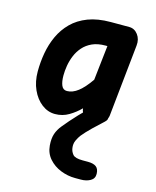

<svg xmlns="http://www.w3.org/2000/svg" viewBox="-125 -627 834 1024"><g transform="rotate(15 292.0 -114.5)"><path d="M196.5 10Q156.5 10 123 -15.8Q89.5 -41.5 69.5 -85.8Q49.5 -130 49.5 -186Q49.5 -237 58.5 -288Q67.5 -339 88.5 -384.5Q109.5 -430 144.8 -465.2Q180 -500.5 232.8 -520.8Q285.5 -541 358 -541H459.5Q489 -541 508 -515.8Q527 -490.5 523 -455L481.5 -57Q479.5 -40 464 -20Q448.5 0 407.5 0Q374 0 354.8 -17.2Q335.5 -34.5 334 -57.5V-58.5Q307 -31 272.5 -10.5Q238 10 196.5 10ZM226.5 -125Q257.5 -125 288 -148.8Q318.5 -172.5 352 -221L373.5 -412.5H363Q320.5 -412.5 290.2 -398.8Q260 -385 240 -362.2Q220 -339.5 208.5 -311.5Q197 -283.5 192.2 -254.8Q187.5 -226 187.5 -200.5Q187.5 -167 196.2 -146Q205 -125 226.5 -125ZM389 312Q348 312 309 296.5Q270 281 243.8 251.2Q217.5 221.5 214 179Q211 140.5 219.8 114.5Q228.5 88.5 248 65Q261.5 48 280 27Q298.5 6 317.8 -14.5Q337 -35 353 -50.5Q366.5 -63.5 382.5 -70.2Q398.5 -77 420.5 -77Q437 -77 453.5 -69Q470 -61 475.8 -48Q481.5 -35 465 -20Q440 2.5 408.2 33.2Q376.5 64 358.5 86.5Q348 100 339.2 119.2Q330.5 138.5 334 161.5Q336.5 180 349 195.2Q361.5 210.5 403.5 210.5H433Q463 210.5 478.5 222Q494 233.5 494.5 261Q495 287 473 299.5Q451 312 420.5 312Z"/></g></svg>

Font: Edu NSW ACT Hand
Style: Regular
Weight: 400
Designer: Tina and Corey Anderson, Eben Sorkin, Mirko Velimirovic
Foundry: Sorkin Type Co.
Version: Version 2.000